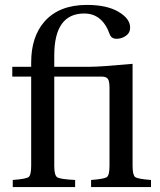

<svg xmlns="http://www.w3.org/2000/svg" viewBox="-20 -762 650 782"><path d="M30 -450V-490H107V-508Q107 -612 161 -674Q221 -742 334 -742Q415 -742 462.5 -714Q510 -686 510 -650Q510 -628 492.5 -616Q475 -604 455 -604Q434 -604 427 -622Q397 -707 323 -707Q201 -707 201 -536V-490H347Q388 -490 520 -502V-87Q520 -49 530.5 -41Q541 -33 595 -29V0H351V-29Q405 -33 415.5 -41Q426 -49 426 -87V-404Q426 -431 419.5 -440.5Q413 -450 394 -450H201V-86Q201 -48 213 -40Q225 -32 286 -29V0H32V-29Q86 -33 96.5 -41Q107 -49 107 -87V-450Z"/></svg>

Font: Heuristica
Style: Regular
Weight: 400
Version: Version 1.0.1 ; ttfautohint (v1.4.1)